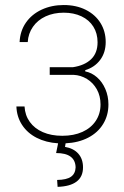

<svg xmlns="http://www.w3.org/2000/svg" viewBox="-20 -557 492 760"><path d="M226.6 -19.5Q272 -19.5 306.2 -34.9Q340.3 -50.3 359.1 -78.6Q377.9 -106.9 377.9 -143.6Q377.9 -177.2 363.3 -203.4Q348.6 -229.5 324.2 -244.4Q299.8 -259.3 271.5 -260.7H176.8V-291H268.6Q314.9 -297.9 340.6 -322.5Q366.2 -347.2 366.2 -389.6Q366.2 -424.8 349.6 -451.4Q333 -478 302.5 -492.4Q272 -506.8 232.4 -506.8Q192.4 -506.8 160.6 -492.2Q128.9 -477.5 110.4 -450.9Q91.8 -424.3 89.8 -390.6H57.6Q59.6 -434.1 82.5 -467.3Q105.5 -500.5 144.8 -518.8Q184.1 -537.1 232.4 -537.1Q281.7 -537.1 319.6 -518.1Q357.4 -499 377.9 -465.8Q398.4 -432.6 398.4 -390.6Q398.4 -349.1 376.5 -319.8Q354.5 -290.5 317.4 -279.3V-274.4Q342.8 -269.5 363.8 -251.2Q384.8 -232.9 397 -204.6Q409.2 -176.3 409.2 -143.6Q409.2 -100.6 388.4 -66.4Q367.7 -32.2 329.3 -12.2Q291 7.8 239.7 10.3L237.3 24.4Q271.5 30.3 290 51.3Q308.6 72.3 308.6 105.5Q308.6 142.6 283 161.9Q257.3 181.2 208 182.6L206.1 155.3Q243.7 154.8 261 142.6Q278.3 130.4 279.3 105.5Q277.8 48.8 202.1 48.8L210 10.3Q162.1 7.3 125.2 -11.5Q88.4 -30.3 67.4 -62.5Q46.4 -94.7 44.9 -135.7H77.1Q79.1 -100.6 97.9 -74.5Q116.7 -48.3 149.7 -33.9Q182.6 -19.5 226.6 -19.5Z"/></svg>

Font: Pretendard JP Thin
Style: Regular
Weight: 100
Designer: Base glyphs from Inter by Rasmus Andersson; Hangeul glyphs from Noto Sans CJK(Source Han Sans) by Jang Soo-young and Kan
Foundry: Kil Hyung-jin
Version: Version 1.309